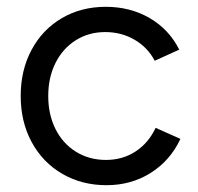

<svg xmlns="http://www.w3.org/2000/svg" viewBox="-20 -532 581 564"><path d="M40.8 -250Q40.8 -326 72.7 -385.5Q104.5 -445 161.3 -478.5Q218.2 -512 290.8 -512Q362.7 -512 419.8 -478.8Q476.8 -445.5 506.5 -386.2L434.5 -353.5Q414 -392.7 375.4 -415.2Q336.8 -437.8 289.2 -437.8Q240.8 -437.8 202.7 -413.8Q164.5 -389.8 143.1 -347.2Q121.7 -304.5 121.7 -250Q121.7 -195.5 143.1 -152.8Q164.5 -110.2 203.2 -86.2Q242 -62.2 291.2 -62.2Q340.3 -62.2 378.4 -87.2Q416.5 -112.3 437.2 -156.5L510 -124Q480.3 -60.5 422.9 -24.2Q365.5 12 292.8 12Q220.2 12 162.8 -21.5Q105.3 -55 73.1 -114.5Q40.8 -174 40.8 -250Z"/></svg>

Font: Oak Sans Light
Style: Regular
Weight: 400
Designer: Erik Kennedy, Walven
Foundry: Erik Kennedy, Walven
Version: Version 1.100;Glyphs 3.1.2 (3151)